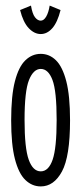

<svg xmlns="http://www.w3.org/2000/svg" viewBox="-20 -660 290 688"><path d="M126 8Q95 8 71 -15Q47 -38 33.5 -90Q20 -142 20 -229Q20 -317 33.5 -369Q47 -421 71 -444Q95 -467 126 -467Q157 -467 180.5 -444Q204 -421 217.5 -369Q231 -317 231 -229Q231 -99 202 -45.5Q173 8 126 8ZM126 -46Q154 -46 168.5 -87.5Q183 -129 183 -230Q183 -334 168 -373.5Q153 -413 126 -413Q100 -413 84 -373.5Q68 -334 68 -230Q68 -129 83 -87.5Q98 -46 126 -46ZM158 -640 197 -624Q186 -580 167.5 -559Q149 -538 126 -538Q103 -538 83 -559Q63 -580 52 -624L91 -640Q96 -610 105.5 -598Q115 -586 126 -586Q137 -586 145.5 -600.5Q154 -615 158 -640Z"/></svg>

Font: Inconsolata UltraCondensed
Style: Regular
Weight: 400
Width: 1
Monospace: yes
Designer: Raph Levien, Cyreal, Brenton Simpson
Foundry: Raph Levien, Cyreal, Google
Version: Version 3.001; ttfautohint (v1.8.2.53-6de2)